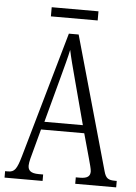

<svg xmlns="http://www.w3.org/2000/svg" viewBox="-57 -876 651 920"><g transform="rotate(5 268.5 -416.5)"><path d="M154 -789H379V-833H154ZM0 0H183V-31H162C122 -31 110 -45 110 -68C110 -84 119 -116 125 -137L154 -245H362L395 -126C401 -103 409 -77 409 -65C409 -43 397 -31 359 -31H340V0H537V-31H529C496 -31 484 -39 475 -72L294 -714H247L75 -112C56 -45 45 -31 14 -31H0ZM167 -283 225 -499C239 -552 253 -602 260 -637C267 -602 280 -554 298 -486L352 -283Z"/></g></svg>

Font: Noto Serif Tamil ExtraCondensed Light
Style: Italic
Weight: 300
Width: 2
Italic angle: -12°
Designer: Indian Type Foundry, Tom Grace, and the Monotype Design Team
Foundry: Monotype Imaging Inc.
Version: Version 2.003